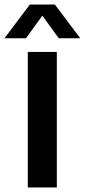

<svg xmlns="http://www.w3.org/2000/svg" viewBox="-54 -823 373 843"><path d="M68 0V-595H195.5V0ZM-34.5 -655 77 -803H187L298.5 -655H204L122.5 -767.5H141.5L60 -655Z"/></svg>

Font: Encode Sans SC SemiCondensed SemiBold
Style: Regular
Weight: 600
Width: 4
Designer: Multiple Designers
Foundry: Impallari Type
Version: Version 3.002